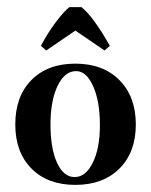

<svg xmlns="http://www.w3.org/2000/svg" viewBox="-20 -511 425 540"><path d="M192 -332Q270 -332 316 -285.5Q362 -239 362 -161Q362 -83 316 -37Q270 9 192 9Q114 9 68.5 -37Q23 -83 23 -161Q23 -240 68.5 -286Q114 -332 192 -332ZM194 -311Q162 -311 142 -269.5Q122 -228 122 -161Q122 -93 140.5 -53Q159 -13 190 -13Q221 -13 241 -53.5Q261 -94 261 -159Q261 -226 242 -268.5Q223 -311 194 -311ZM274 -369 192 -425 110 -369 95 -382Q114 -418 136 -447.5Q158 -477 175 -491H209Q242 -465 289 -382Z"/></svg>

Font: Katibeh
Style: Regular
Weight: 400
Designer: Arabic design by Kourosh Beigpour, Latin design by Eduardo Tunni, engineering by Lasse Fister
Version: Version 1.000